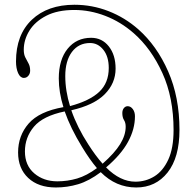

<svg xmlns="http://www.w3.org/2000/svg" viewBox="-20 -792 828 828"><path d="M567.5 16.5Q480 16.5 414.5 -49.5Q364 -11.5 317 2.5Q270 16.5 221 16.5Q145.5 16.5 101.8 -24.5Q58 -65.5 58 -134.5Q58 -207 103.5 -259.2Q149 -311.5 253.5 -330Q233.5 -394.5 233.5 -453.5Q233.5 -535 271.8 -582Q310 -629 373 -629Q420 -629 449.2 -592Q478.5 -555 478.5 -496Q478.5 -433 431.8 -385.8Q385 -338.5 287.5 -316.5Q300.5 -279 318.8 -242.5Q337 -206 360 -170.5Q392.5 -119.5 422.5 -86Q474.5 -132 498.2 -170.5Q522 -209 522 -245.5Q522 -263 514.8 -274.2Q507.5 -285.5 507.5 -304.5Q507.5 -317.5 514.2 -325.8Q521 -334 530.5 -334Q543.5 -334 552.8 -321.5Q562 -309 562 -290.5Q562 -235 532 -180Q502 -125 437.5 -70Q498.5 -8.5 564 -8.5Q608.5 -8.5 645.8 -31.5Q683 -54.5 705.8 -103.8Q728.5 -153 728.5 -231Q728.5 -371.5 680.2 -477.2Q632 -583 556.5 -649Q500.5 -698 434.2 -723.5Q368 -749 300.5 -749Q228 -749 179.5 -724Q131 -699 106.8 -659.8Q82.5 -620.5 82.5 -577.5Q82.5 -557 89.5 -543.8Q96.5 -530.5 103.2 -518Q110 -505.5 110 -487Q110 -474.5 102.2 -465.2Q94.5 -456 83 -456Q67.5 -456 58.2 -476.5Q49 -497 49 -527Q49 -642 117.2 -706.8Q185.5 -771.5 301 -771.5Q377.5 -771.5 448 -744Q518.5 -716.5 576 -666Q656.5 -595 705.2 -484Q754 -373 754 -232Q754 -113 702.8 -48.2Q651.5 16.5 567.5 16.5ZM261.5 -464Q261.5 -431.5 266.8 -399Q272 -366.5 282 -334.5Q366.5 -357 407.8 -395.8Q449 -434.5 449 -499Q449 -548 425.8 -577.2Q402.5 -606.5 368.5 -606.5Q319 -606.5 290.2 -568Q261.5 -529.5 261.5 -464ZM87.5 -139Q87.5 -78.5 128 -44.2Q168.5 -10 227.5 -10Q271 -10 312.5 -22.2Q354 -34.5 398 -67Q368 -102 334 -158Q284 -239.5 259 -311.5Q165.5 -292 126.5 -245.8Q87.5 -199.5 87.5 -139Z"/></svg>

Font: Fraunces 144pt SuperSoft Thin
Style: Regular
Weight: 100
Version: Version 1.000;[0bf87f6ff]